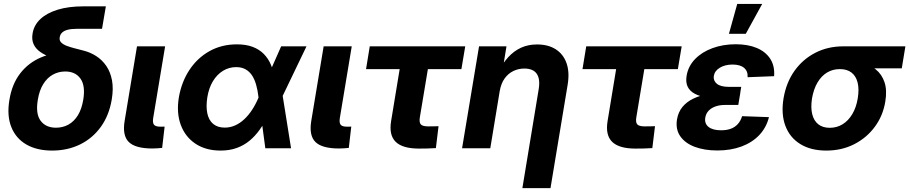

<svg xmlns="http://www.w3.org/2000/svg" viewBox="-20 -760 4660 984"><path d="M247.1 11.7Q168.9 11.7 115 -19.5Q61 -50.8 37.8 -109.4Q14.6 -168 28.3 -248.5Q41.5 -329.6 83.5 -383.8Q125.5 -438 189.2 -465.3Q252.9 -492.7 330.6 -492.7L322.8 -444.8Q278.8 -453.1 243.9 -465.3Q209 -477.5 185.5 -494.4Q162.1 -511.2 151.9 -534.4Q141.6 -557.6 147 -588.4Q153.8 -630.9 186.5 -661.9Q219.2 -692.9 275.1 -710.2Q331.1 -727.5 408.7 -727.5H522.5L502.9 -612.3H373Q345.2 -612.3 326.7 -607.4Q308.1 -602.5 298.1 -592.8Q288.1 -583 286.1 -568.8Q283.2 -553.2 293.2 -542.7Q303.2 -532.2 321.8 -525.1Q340.3 -518.1 363.5 -512.2Q386.7 -506.3 410.6 -500Q444.3 -491.2 474.1 -471.9Q503.9 -452.6 524.9 -421.9Q545.9 -391.1 554 -348.4Q562 -305.7 552.7 -250Q539.1 -168.5 496.6 -109.6Q454.1 -50.8 389.9 -19.5Q325.7 11.7 247.1 11.7ZM266.6 -105.5Q301.8 -105.5 330.6 -121.3Q359.4 -137.2 379.2 -169.2Q398.9 -201.2 406.7 -249Q418.5 -320.8 392.3 -357.2Q366.2 -393.6 314.5 -393.6Q279.8 -393.6 250.7 -377.4Q221.7 -361.3 201.7 -329.1Q181.6 -296.9 173.8 -248.5Q161.6 -176.8 188.2 -141.1Q214.8 -105.5 266.6 -105.5Z M761.2 1Q673.8 1 640.1 -32.2Q606.4 -65.4 618.7 -140.1L682.1 -522.5H826.2L765.1 -155.3Q761.2 -130.9 769.3 -120.8Q777.3 -110.8 801.3 -110.8Q807.6 -110.8 813.5 -110.8Q819.3 -110.8 823.7 -111.3L811 -2Q800.3 -1 787.6 0Q774.9 1 761.2 1Z M1110.8 11.7Q1034.7 11.7 981.9 -23.4Q929.2 -58.6 906.5 -119.9Q883.8 -181.2 896.5 -260.3Q910.2 -339.8 950.7 -401.4Q991.2 -462.9 1053.5 -497.8Q1115.7 -532.7 1194.3 -532.7Q1240.7 -532.7 1274.9 -519.8Q1309.1 -506.8 1332 -483.4Q1355 -460 1368.4 -428.2Q1381.8 -396.5 1387.2 -358.9H1418.5L1427.7 -275.4L1471.7 0H1339.8L1304.7 -262.2Q1300.8 -297.9 1292.5 -326.4Q1284.2 -355 1270.8 -374.8Q1257.3 -394.5 1237.5 -405.3Q1217.8 -416 1190.4 -416Q1153.3 -416 1122.6 -397Q1091.8 -377.9 1071 -343.5Q1050.3 -309.1 1042.5 -261.2Q1035.2 -213.9 1042.5 -179Q1049.8 -144 1072.5 -125Q1095.2 -106 1131.8 -106Q1159.7 -106 1184.8 -117.2Q1210 -128.4 1231.9 -148.9Q1253.9 -169.4 1272.2 -197.5Q1290.5 -225.6 1304.7 -259.3L1420.9 -522.5H1550.8L1424.3 -259.3L1385.3 -168H1354Q1334.5 -128.4 1311 -95.5Q1287.6 -62.5 1258.5 -38.6Q1229.5 -14.6 1192.9 -1.5Q1156.2 11.7 1110.8 11.7Z M1717.8 1Q1630.4 1 1596.7 -32.2Q1563 -65.4 1575.2 -140.1L1638.7 -522.5H1782.7L1721.7 -155.3Q1717.8 -130.9 1725.8 -120.8Q1733.9 -110.8 1757.8 -110.8Q1764.2 -110.8 1770 -110.8Q1775.9 -110.8 1780.3 -111.3L1767.6 -2Q1756.8 -1 1744.1 0Q1731.4 1 1717.8 1Z M2127.4 1.5Q2043 1.5 2007.8 -33.2Q1972.7 -67.9 1984.4 -139.2L2028.3 -405.8H1856L1875 -522.5H2364.3L2344.7 -405.8H2172.9L2131.8 -159.2Q2127.4 -133.3 2136.5 -122.8Q2145.5 -112.3 2174.3 -112.3Q2187 -112.3 2201.2 -112.5Q2215.3 -112.8 2227.5 -113.3L2213.9 -1Q2191.9 0.5 2170.4 1Q2148.9 1.5 2127.4 1.5Z M2541 -293 2492.7 0H2348.1L2435.1 -522.5H2575.7L2553.7 -387.7L2532.2 -390.1Q2556.2 -436 2585.2 -467.5Q2614.3 -499 2650.6 -515.6Q2687 -532.2 2732.4 -532.2Q2789.1 -532.2 2827.9 -507.6Q2866.7 -482.9 2883.3 -436.8Q2899.9 -390.6 2889.2 -325.7L2801.3 204.1H2657.2L2740.7 -302.2Q2749.5 -354 2731.2 -381.3Q2712.9 -408.7 2667 -408.7Q2637.2 -408.7 2610.8 -396Q2584.5 -383.3 2566.2 -357.9Q2547.9 -332.5 2541 -293Z M3236.8 1.5Q3152.3 1.5 3117.2 -33.2Q3082 -67.9 3093.8 -139.2L3137.7 -405.8H2965.3L2984.4 -522.5H3473.6L3454.1 -405.8H3282.2L3241.2 -159.2Q3236.8 -133.3 3245.8 -122.8Q3254.9 -112.3 3283.7 -112.3Q3296.4 -112.3 3310.5 -112.5Q3324.7 -112.8 3336.9 -113.3L3323.2 -1Q3301.3 0.5 3279.8 1Q3258.3 1.5 3236.8 1.5Z M3656.2 11.2Q3590.8 11.2 3541 -7.3Q3491.2 -25.9 3466.3 -61.8Q3441.4 -97.7 3449.7 -148.4Q3456.1 -186 3477.8 -212.2Q3499.5 -238.3 3533.4 -254.6Q3567.4 -271 3610.1 -278.3Q3652.8 -285.6 3700.7 -285.6H3774.4L3763.7 -222.2H3696.8Q3668.9 -222.2 3647.2 -214.6Q3625.5 -207 3611.8 -192.6Q3598.1 -178.2 3594.7 -157.7Q3589.4 -127.4 3610.8 -109.9Q3632.3 -92.3 3675.8 -92.3Q3705.1 -92.3 3726.6 -100.6Q3748 -108.9 3762.2 -125.2Q3776.4 -141.6 3783.2 -164.6L3920.9 -159.7Q3907.7 -106.4 3871.6 -68.1Q3835.4 -29.8 3780.5 -9.3Q3725.6 11.2 3656.2 11.2ZM3700.7 -252.9Q3649.4 -252.9 3609.1 -259Q3568.8 -265.1 3542.2 -278.8Q3515.6 -292.5 3504.4 -315.4Q3493.2 -338.4 3499 -372.6Q3507.3 -421.4 3542.5 -457.5Q3577.6 -493.7 3631.8 -513.4Q3686 -533.2 3750.5 -533.2Q3813 -533.2 3858.4 -514.2Q3903.8 -495.1 3927.5 -458.7Q3951.2 -422.4 3947.3 -369.6L3811.5 -364.3Q3813.5 -395 3793.5 -412.1Q3773.4 -429.2 3734.4 -429.2Q3696.3 -429.2 3669.4 -413.1Q3642.6 -397 3638.2 -370.6Q3634.8 -346.7 3653.8 -330.8Q3672.9 -314.9 3714.8 -314.9H3778.8L3768.6 -252.9ZM3715.8 -586.9 3758.3 -739.7H3886.2L3802.2 -586.9Z M4214.8 11.7Q4135.7 11.7 4081.8 -21.5Q4027.8 -54.7 4005.1 -115Q3982.4 -175.3 3995.6 -255.9Q4009.3 -336.9 4051.5 -396.5Q4093.8 -456.1 4158.2 -489.3Q4222.7 -522.5 4301.3 -522.5H4620.1L4601.6 -409.7H4380.9L4283.2 -405.8Q4247.6 -405.8 4218.5 -388.2Q4189.5 -370.6 4169.7 -337.2Q4149.9 -303.7 4141.6 -255.9Q4134.3 -209 4142.6 -175Q4150.9 -141.1 4173.8 -123Q4196.8 -105 4232.4 -105Q4268.6 -105 4298.1 -123Q4327.6 -141.1 4347.9 -175Q4368.2 -209 4376 -255.9Q4383.8 -303.7 4375.2 -337.2Q4366.7 -370.6 4343.8 -388.2Q4320.8 -405.8 4285.2 -405.8L4291.5 -454.6Q4344.7 -454.6 4390.1 -442.6Q4435.5 -430.7 4467.5 -405Q4499.5 -379.4 4513.2 -338.4Q4526.9 -297.4 4517.1 -239.3Q4505.4 -167 4463.6 -110.4Q4421.9 -53.7 4357.9 -21Q4293.9 11.7 4214.8 11.7Z"/></svg>

Font: Inter 28pt
Style: Bold Italic
Weight: 700
Italic angle: -9.3988°
Designer: Rasmus Andersson
Foundry: rsms
Version: Version 4.001;git-66647c0bb